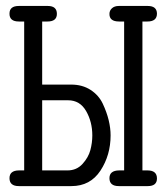

<svg xmlns="http://www.w3.org/2000/svg" viewBox="-20 -631 565 651"><path d="M12.2 -26.9Q12.2 -52.7 43.9 -53.2H62V-558.1H43.9Q11.7 -558.1 12.2 -585Q12.2 -610.8 43.9 -610.8H142.1Q172.9 -610.8 172.9 -584Q172.9 -558.1 141.1 -558.1H123V-344.2H221.2Q259.3 -344.2 287.1 -326.2Q314.9 -308.1 328.4 -279.5Q341.8 -251 348.4 -223.9Q355 -196.8 355 -171.9Q355 -105 320.6 -52.5Q286.1 0 222.2 0H43.9Q12.2 0 12.2 -26.9ZM123 -53.2H209Q239.7 -53.2 259.8 -75.2Q279.8 -97.2 286.4 -122.1Q293 -147 293 -171.9Q293 -217.8 272 -254.4Q251 -291 210.9 -291H123ZM351.1 -26.9Q351.1 -52.7 383.8 -53.2H400.9V-558.1H383.8Q350.6 -558.1 351.1 -584Q351.1 -595.2 359.6 -603Q368.2 -610.8 382.8 -610.8H481Q511.7 -610.8 512.2 -585Q512.2 -558.1 480 -558.1H462.9V-53.2H480Q512.2 -53.2 512.2 -25.9Q512.2 0 481 0H382.8Q351.1 0 351.1 -26.9Z"/></svg>

Font: CMU Typewriter Text
Style: Light
Weight: 200
Version: Version 0.7.0